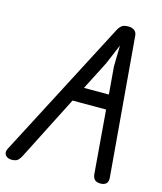

<svg xmlns="http://www.w3.org/2000/svg" viewBox="-157 -1027 948 1125"><g transform="rotate(15 317.5 -464.0)"><path d="M19.5 1.5Q4.5 1.5 -7.2 -5.8Q-19 -13 -22.2 -26.2Q-25.5 -39.5 -15.5 -58L418 -890.5Q427 -908.5 440 -919.2Q453 -930 480 -930Q504 -930 517.8 -919.2Q531.5 -908.5 533 -887L604.5 -45.5Q606.5 -22.5 595 -10.5Q583.5 1.5 560.5 1.5Q534.5 1.5 523.8 -10.8Q513 -23 511.5 -41.5L480 -426H276.5L79 -38Q67 -15 55.2 -6.8Q43.5 1.5 19.5 1.5ZM322 -515H473L459 -682.5L461.5 -809L410.5 -688Z"/></g></svg>

Font: Edu AU VIC WA NT Hand Medium
Style: Regular
Weight: 500
Version: Version 1.001